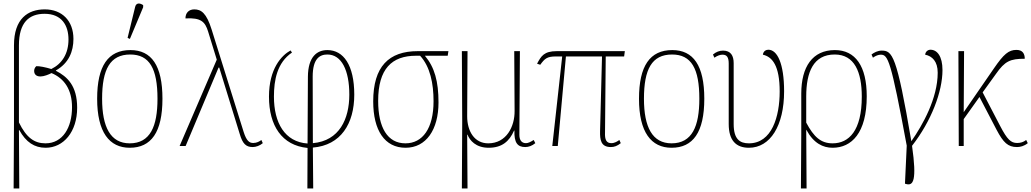

<svg xmlns="http://www.w3.org/2000/svg" viewBox="-20 -825 5828 1085"><path d="M57 240H89L87 -90H89C127 -21 175 10 238 10C339 10 416 -80 416 -216C416 -341 360 -392 296 -425V-427C369 -468 395 -535 395 -605C395 -707 331 -772 233 -772C138 -772 59 -720 59 -569V-133ZM237 -15C174 -15 129 -47 87 -133V-569C87 -698 144 -747 232 -747C330 -747 367 -680 367 -602C367 -522 331 -465 270 -435C238 -445 202 -452 185 -451C175 -442 173 -431 173 -424C173 -403 188 -392 210 -393C228 -393 256 -404 271 -412C343 -382 387 -319 387 -219C387 -105 335 -15 237 -15Z M714 -605 789 -784V-796C772 -808 750 -811 744 -787L701 -611ZM713 10C834 10 898 -77 898 -267C898 -455 836 -542 717 -542C591 -542 529 -453 529 -267C529 -78 598 10 713 10ZM713 -15C605 -15 557 -106 557 -267C557 -433 602 -517 716 -517C825 -517 870 -437 870 -267C870 -111 829 -15 713 -15Z M995 0H1029L1215 -443H1219L1335 -67C1351 -13 1370 6 1408 6C1426 6 1449 -2 1465 -16L1457 -34C1447 -26 1431 -17 1411 -17C1389 -17 1373 -29 1357 -79L1176 -658C1147 -751 1117 -772 1078 -772C1047 -772 1028 -752 1028 -721C1117 -726 1139 -701 1156 -647L1205 -488Z M1717 240H1750L1748 9C1906 -4 1982 -126 1982 -290C1982 -457 1921 -542 1830 -542C1771 -542 1721 -504 1720 -392L1718 -14C1589 -23 1528 -131 1528 -279C1528 -373 1546 -471 1630 -528L1622 -540C1571 -512 1500 -437 1500 -279C1500 -115 1573 -3 1718 11ZM1747 -392C1747 -493 1786 -517 1830 -517C1910 -517 1954 -428 1954 -290C1954 -153 1898 -29 1748 -16Z M2272 10C2388 10 2458 -92 2458 -246C2458 -365 2436 -445 2381 -510H2510L2514 -536H2341C2177 -536 2089 -449 2089 -252C2089 -88 2154 10 2272 10ZM2271 -15C2170 -15 2117 -104 2117 -255C2117 -436 2194 -510 2331 -510H2354C2411 -448 2430 -353 2430 -253C2430 -99 2368 -15 2271 -15Z M2590 240H2622L2620 -64H2622C2634 -32 2669 10 2741 10C2817 10 2858 -26 2885 -87H2887C2885 -19 2904 6 2948 6C2967 6 2987 -1 3005 -16L2996 -34C2977 -22 2964 -16 2952 -16C2928 -16 2915 -33 2915 -63L2918 -536H2886L2888 -198C2889 -110 2842 -15 2739 -15C2662 -15 2620 -82 2620 -168L2622 -536H2590L2592 -136Z M3101 0H3132L3178 -506H3382L3371 -84C3370 -35 3375 6 3432 6C3451 6 3468 0 3488 -16L3480 -34C3469 -26 3453 -16 3435 -16C3407 -16 3397 -35 3399 -77L3403 -506H3507L3511 -536H3127C3054 -536 3038 -508 3015 -465L3033 -459C3058 -494 3072 -506 3121 -506H3157Z M3775 10C3896 10 3960 -77 3960 -267C3960 -455 3898 -542 3779 -542C3653 -542 3591 -453 3591 -267C3591 -78 3660 10 3775 10ZM3775 -15C3667 -15 3619 -106 3619 -267C3619 -433 3663 -517 3778 -517C3887 -517 3932 -437 3932 -267C3932 -111 3891 -15 3775 -15Z M4212 10C4333 10 4411 -115 4411 -309C4411 -467 4372 -544 4322 -544C4311 -544 4294 -538 4291 -516C4344 -504 4386 -455 4386 -308C4386 -166 4342 -15 4212 -15C4161 -15 4126 -38 4126 -124V-468C4126 -510 4110 -539 4066 -539C4046 -539 4027 -532 4009 -517L4017 -499C4036 -512 4051 -516 4063 -516C4087 -516 4098 -502 4098 -466V-124C4098 -32 4139 10 4212 10Z M4506 240H4538L4536 -91H4537C4578 -15 4631 10 4685 10C4792 10 4878 -73 4878 -281C4878 -451 4814 -542 4698 -542C4571 -542 4508 -447 4508 -296V-70ZM4685 -15C4619 -15 4579 -51 4536 -132V-280C4536 -417 4576 -517 4697 -517C4809 -517 4850 -418 4850 -279C4850 -86 4777 -15 4685 -15Z M5101 215C5141 226 5162 196 5134 -1C5243 -141 5306 -307 5306 -429C5306 -507 5276 -544 5238 -544C5223 -544 5210 -533 5208 -516C5248 -508 5279 -478 5279 -414C5279 -270 5194 -118 5130 -27C5047 -518 5022 -539 4962 -539C4940 -539 4919 -528 4905 -517L4913 -499C4928 -510 4944 -516 4957 -516C4998 -516 5014 -488 5104 -2L5094 213Z M5398 0H5426V-152L5515 -277L5612 -91C5650 -19 5676 6 5727 6C5745 6 5767 1 5788 -16L5779 -34C5764 -22 5747 -17 5728 -17C5693 -17 5672 -36 5632 -113L5533 -303L5608 -407C5659 -480 5689 -493 5771 -493C5771 -520 5760 -543 5724 -543C5680 -543 5652 -519 5597 -439L5426 -191L5428 -536H5396Z"/></svg>

Font: Noto Serif SemiCondensed Thin
Style: Regular
Weight: 100
Width: 4
Designer: Monotype Design Team
Foundry: Monotype Imaging Inc.
Version: Version 2.015